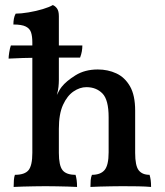

<svg xmlns="http://www.w3.org/2000/svg" viewBox="-20 -737 653 760"><path d="M515 -132Q515 -81 529 -63Q543 -45 572 -45Q575 -35 576.5 -24Q578 -13 578 3Q556 1 526 0.5Q496 0 464 0Q444 0 420 0.5Q396 1 375 1.5Q354 2 338 3Q338 -12 339 -24Q340 -36 344 -45Q378 -45 394 -64Q410 -83 410 -134V-273Q410 -342 385.5 -367Q361 -392 322 -392Q296 -392 271 -375Q246 -358 229.5 -322Q213 -286 213 -227V-132Q213 -82 227.5 -63.5Q242 -45 279 -45Q282 -35 283.5 -23.5Q285 -12 285 3Q270 2 249 1.5Q228 1 205 0.5Q182 0 160 0Q140 0 116 0.5Q92 1 70.5 1.5Q49 2 34 3Q34 -12 35 -24.5Q36 -37 39 -45Q78 -45 93 -63.5Q108 -82 108 -132V-316L213 -420Q213 -408 211.5 -393Q210 -378 205 -361Q209 -368 213 -376Q217 -384 224 -393Q242 -416 279 -439Q316 -462 367 -462Q407 -462 440.5 -446.5Q474 -431 494.5 -395.5Q515 -360 515 -299ZM108 -569Q108 -593 103 -608.5Q98 -624 82 -632Q66 -640 33 -640Q33 -652 35 -663Q37 -674 42 -683Q63 -683 93 -688Q123 -693 149.5 -701Q176 -709 189 -717Q199 -713 206 -703Q213 -693 213 -673V-538H108ZM108 -574H213V-420L108 -298ZM14 -505Q14 -513 16.5 -529.5Q19 -546 23 -557H306Q306 -546 304 -534Q302 -522 297 -509Q272 -509 227 -509Q182 -509 126.5 -508.5Q71 -508 14 -505Z"/></svg>

Font: Vollkorn Medium
Style: Regular
Weight: 500
Designer: Friedrich Althausen
Foundry: Friedrich Althausen
Version: Version 5.000